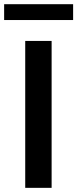

<svg xmlns="http://www.w3.org/2000/svg" viewBox="-56 -904 372 924"><path d="M192.4 0H65.4V-707H192.4ZM295.9 -807.6H-36.1V-883.8H295.9Z"/></svg>

Font: WEMIX Pretendard SemiBold
Style: Regular
Weight: 600
Designer: Base glyphs from Inter by Rasmus Andersson; Hangeul glyphs from Noto Sans CJK(Source Han Sans) by Jang Soo-young and Kan
Foundry: Kil Hyung-jin
Version: Version 1.000